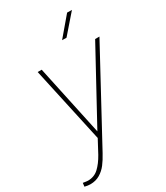

<svg xmlns="http://www.w3.org/2000/svg" viewBox="-274 -845 994 1153"><g transform="rotate(-30 223.5 -268.5)"><path d="M283.2 -621.1 392.1 -749.5 425.3 -749 313.5 -620.6ZM-40.5 208 -37.6 183.1Q-11.2 187.5 -3.4 187.5Q40 187.5 70.3 159.4Q100.6 131.3 127 84L174.8 -5.4L60.5 -528.8H88.4L192.9 -41L458.5 -527.8H488.3L154.8 87.9Q134.3 126 113.8 152.6Q93.3 179.2 64.7 196.3Q36.1 213.4 -1.5 213.4Q-18.1 213.4 -40.5 208Z"/></g></svg>

Font: Mardoto Thin
Style: Italic
Weight: 250
Italic angle: -12°
Designer: Christian Robertson, Vahan Hovhannisyan
Foundry: Google
Version: Version 1.000